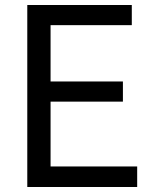

<svg xmlns="http://www.w3.org/2000/svg" viewBox="-20 -747 640 767"><path d="M182 -341V-82H528V0H89V-727H506.5V-646.5H182V-421.5H471V-341Z"/></svg>

Font: SplineSansMono30
Style: Regular
Weight: 400
Designer: Eben Sorkin, Mirko Velimirovic
Foundry: Sorkin Type
Version: Version 1.000